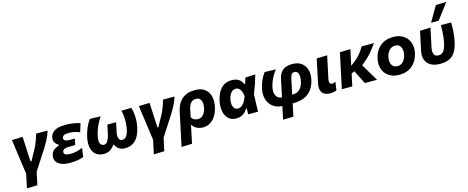

<svg xmlns="http://www.w3.org/2000/svg" viewBox="-44 -1617 6438 2644"><g transform="rotate(-15 3175.0 -295.5)"><path d="M94 196.5Q104.5 147.5 115.2 98.5Q126 49.5 136.5 -1Q130 -48.5 123.2 -95.8Q116.5 -143 110 -190L98 -276.5Q90.5 -332 82.8 -388Q75 -444 67.5 -499L220.5 -503.5Q223.5 -447 227 -380.5Q230.5 -314 233 -252L239 -148.5H251.5Q273 -187.5 294 -226Q315 -264.5 336.5 -302.5Q361.5 -353.5 380.5 -401.8Q399.5 -450 410 -499H575Q558.5 -438.5 525.8 -376.8Q493 -315 458.5 -261.5Q415.5 -193.5 371 -125.8Q326.5 -58 284 8.5Q273.5 56 264 100.8Q254.5 145.5 244.5 192Z M765.5 11Q675.5 11 626.8 -12.8Q578 -36.5 562.2 -73.2Q546.5 -110 555.5 -149.5Q566.5 -203.5 600.5 -226Q634.5 -248.5 671.5 -259L674 -270.5Q657.5 -278.5 640.5 -294.5Q623.5 -310.5 614.8 -335.2Q606 -360 613 -393.5Q624.5 -447 675.2 -479.2Q726 -511.5 837 -511.5Q890.5 -511.5 946.2 -502.5Q1002 -493.5 1040 -480L1003 -360.5Q957 -378.5 919.5 -385.2Q882 -392 846.5 -392Q801.5 -392 780.2 -381.5Q759 -371 754 -348.5Q748.5 -324 769 -309.8Q789.5 -295.5 830 -295.5H910L891 -207H798.5Q760.5 -207 737 -196.5Q713.5 -186 708.5 -162.5Q703 -136 724.5 -121.8Q746 -107.5 802 -107.5Q848 -107.5 893.8 -119.5Q939.5 -131.5 972.5 -146.5L954.5 -19.5Q925.5 -8.5 879.2 1.2Q833 11 765.5 11Z M1239 13Q1179.5 13 1136 -18.5Q1092.5 -50 1075.5 -112.8Q1058.5 -175.5 1078 -268.5Q1091 -330.5 1115.2 -390Q1139.5 -449.5 1178.5 -503.5L1332.5 -499Q1295 -446.5 1265.8 -380.8Q1236.5 -315 1223.5 -251.5Q1207.5 -175.5 1223.8 -142Q1240 -108.5 1277 -108.5Q1309.5 -108.5 1331 -144.5Q1352.5 -180.5 1363 -230Q1370.5 -263 1378 -298.8Q1385.5 -334.5 1392 -365.5H1516.5Q1509.5 -333 1501.5 -295.5Q1493.5 -258 1486 -222.5Q1476.5 -178 1489.5 -143.2Q1502.5 -108.5 1539 -108.5Q1570.5 -108.5 1594.5 -136.2Q1618.5 -164 1633.5 -235.5Q1642 -275 1644.5 -322.8Q1647 -370.5 1642.8 -416.8Q1638.5 -463 1627 -499L1769 -503.5Q1782.5 -465.5 1788 -417.8Q1793.5 -370 1791.5 -320Q1789.5 -270 1779.5 -224.5Q1761 -136.5 1726.8 -84.5Q1692.5 -32.5 1647 -9.8Q1601.5 13 1548.5 13Q1488.5 13 1454.2 -14.2Q1420 -41.5 1407 -75H1396.5Q1377.5 -41.5 1338.8 -14.2Q1300 13 1239 13Z M1903.5 196.5Q1914 147.5 1924.8 98.5Q1935.5 49.5 1946 -1Q1939.5 -48.5 1932.8 -95.8Q1926 -143 1919.5 -190L1907.5 -276.5Q1900 -332 1892.2 -388Q1884.5 -444 1877 -499L2030 -503.5Q2033 -447 2036.5 -380.5Q2040 -314 2042.5 -252L2048.5 -148.5H2061Q2082.5 -187.5 2103.5 -226Q2124.5 -264.5 2146 -302.5Q2171 -353.5 2190 -401.8Q2209 -450 2219.5 -499H2384.5Q2368 -438.5 2335.2 -376.8Q2302.5 -315 2268 -261.5Q2225 -193.5 2180.5 -125.8Q2136 -58 2093.5 8.5Q2083 56 2073.5 100.8Q2064 145.5 2054 192Z M2299 196.5Q2310.5 143 2321.5 90.5Q2332.5 38 2346 -24L2399.5 -278Q2424 -393.5 2493.5 -453Q2563 -512.5 2678.5 -512.5Q2765.5 -512.5 2817.2 -473Q2869 -433.5 2885.8 -366.2Q2902.5 -299 2885 -217Q2871 -149.5 2839.8 -97.5Q2808.5 -45.5 2762.2 -16Q2716 13.5 2657 13.5Q2612 13.5 2572 -5Q2532 -23.5 2511.5 -58.5H2502L2493 -16Q2481.5 40 2471 89.2Q2460.5 138.5 2449.5 192ZM2616 -115.5Q2666.5 -115.5 2696.2 -151.2Q2726 -187 2737.5 -242.5Q2746 -283 2740.8 -317Q2735.5 -351 2715.8 -371.5Q2696 -392 2661 -392Q2573 -392 2548 -273L2526 -166Q2539.5 -140.5 2563.2 -128Q2587 -115.5 2616 -115.5Z M3131 13Q3076.5 13 3040 -11.5Q3003.5 -36 2983.8 -77.2Q2964 -118.5 2960.2 -169.5Q2956.5 -220.5 2967.5 -274Q2982.5 -344.5 3011.5 -398.5Q3040.5 -452.5 3087.2 -482.8Q3134 -513 3202 -513Q3317.5 -513 3358 -416.5H3370Q3377.5 -439 3383.2 -459.2Q3389 -479.5 3394 -499L3537.5 -505.5Q3519.5 -439.5 3496 -370.2Q3472.5 -301 3449 -243Q3447 -182 3445.2 -121.2Q3443.5 -60.5 3442 0H3301.5Q3302 -21.5 3302.5 -42.8Q3303 -64 3303.5 -84.5H3294Q3263.5 -34 3223.8 -10.5Q3184 13 3131 13ZM3190.5 -113Q3227.5 -113 3258.2 -145.2Q3289 -177.5 3318 -251.5Q3311 -323 3286.2 -353.8Q3261.5 -384.5 3226.5 -384.5Q3195.5 -384.5 3173.8 -367Q3152 -349.5 3138.2 -322Q3124.5 -294.5 3118 -263.5Q3110 -224.5 3114.8 -190.2Q3119.5 -156 3138.2 -134.5Q3157 -113 3190.5 -113Z M3746.5 196.5Q3756 152.5 3765.2 108Q3774.5 63.5 3785.5 12.5Q3702.5 6.5 3650.2 -35.5Q3598 -77.5 3578.8 -144Q3559.5 -210.5 3576 -289Q3588 -346 3610 -398.8Q3632 -451.5 3671 -503.5L3829.5 -499Q3788 -447.5 3760.2 -388.8Q3732.5 -330 3721 -276Q3705.5 -203.5 3728.8 -156Q3752 -108.5 3811.5 -104L3864 -353Q3878 -417 3907.8 -451.5Q3937.5 -486 3977.8 -499.2Q4018 -512.5 4063.5 -512.5Q4144 -512.5 4194.8 -475.5Q4245.5 -438.5 4263.5 -375.5Q4281.5 -312.5 4265 -235Q4249.5 -162.5 4211.2 -106.5Q4173 -50.5 4108 -18.8Q4043 13 3947 13H3932.5Q3922 62 3913.2 104.5Q3904.5 147 3894.5 192.5ZM4003.5 -324.5 3956.5 -103.5H3958.5Q4029 -103.5 4067.2 -142.8Q4105.5 -182 4119.5 -249.5Q4134 -316.5 4120.5 -357Q4107 -397.5 4065.5 -397.5Q4041.5 -397.5 4027 -382Q4012.5 -366.5 4003.5 -324.5Z M4469.5 13.5Q4423 13.5 4389 -4.5Q4355 -22.5 4341.5 -62.2Q4328 -102 4342 -167.5Q4349 -201.5 4354 -224.8Q4359 -248 4364.5 -274.5Q4379 -343.5 4390 -394.8Q4401 -446 4412.5 -499L4562.5 -503.5Q4544 -417.5 4528.5 -344.5Q4513 -271.5 4502.5 -221.5L4494.5 -184.5Q4487 -149 4494.5 -128.8Q4502 -108.5 4531.5 -108.5Q4542.5 -108.5 4553 -111.8Q4563.5 -115 4578 -123.5L4560.5 -4Q4544 4 4521.5 8.8Q4499 13.5 4469.5 13.5Z M4636.5 0Q4647.5 -53 4658.5 -103.5Q4669.5 -154 4682.5 -216.5L4693 -266Q4708.5 -338 4720 -390.8Q4731.5 -443.5 4743 -499L4893 -503.5Q4879.5 -438.5 4867 -381Q4854.5 -323.5 4845 -277.5L4887.5 -310Q4944 -351 4985.8 -402.2Q5027.5 -453.5 5053 -499H5228.5Q5193 -447 5135.8 -379.2Q5078.5 -311.5 4992.5 -246.5L5039 -167.5Q5061.5 -129.5 5087.5 -85.8Q5113.5 -42 5138.5 0H4965Q4950 -30 4935.5 -59Q4921 -88 4905.5 -118.5L4868 -193.5L4823 -174.5Q4813 -129.5 4804.2 -87.5Q4795.5 -45.5 4785.5 0Z M5457 13.5Q5385.5 13.5 5335.2 -10.8Q5285 -35 5255.5 -76.2Q5226 -117.5 5217.2 -169.2Q5208.5 -221 5220 -276.5Q5243.5 -388.5 5318 -450.5Q5392.5 -512.5 5502 -512.5Q5571.5 -512.5 5621.5 -488.8Q5671.5 -465 5701.5 -424Q5731.5 -383 5741 -331.2Q5750.5 -279.5 5738.5 -223Q5715.5 -114.5 5642.5 -50.5Q5569.5 13.5 5457 13.5ZM5461.5 -108.5Q5512.5 -108.5 5544.8 -146.2Q5577 -184 5588 -237.5Q5597 -278 5590.2 -313Q5583.5 -348 5561 -369.2Q5538.5 -390.5 5500.5 -390.5Q5449.5 -390.5 5415.8 -354.2Q5382 -318 5370.5 -262Q5362 -221.5 5369 -186.5Q5376 -151.5 5399 -130Q5422 -108.5 5461.5 -108.5Z M6036.5 13.5Q5959 13.5 5906.2 -15.8Q5853.5 -45 5832.5 -99.8Q5811.5 -154.5 5828 -231Q5832.5 -252.5 5836.5 -271Q5840.5 -289.5 5844.5 -308.5Q5857 -366 5866.5 -409.8Q5876 -453.5 5885.5 -499L6035.5 -503.5Q6018.5 -423 6003.8 -354.5Q5989 -286 5979 -239Q5965.5 -176 5981.5 -140.8Q5997.5 -105.5 6046 -105.5Q6098 -105.5 6123.2 -147.2Q6148.5 -189 6162 -254Q6170 -290 6174.8 -334.2Q6179.5 -378.5 6181.5 -421.8Q6183.5 -465 6182.5 -499H6328Q6330.5 -446 6326 -373.2Q6321.5 -300.5 6307.5 -234.5Q6289.5 -151 6258.2 -96Q6227 -41 6173.8 -13.8Q6120.5 13.5 6036.5 13.5ZM6060 -565.5Q6092.5 -621 6124.2 -675.8Q6156 -730.5 6188 -785L6337.5 -788.5Q6294 -731.5 6252 -676.2Q6210 -621 6169.5 -567Z"/></g></svg>

Font: Commissioner
Style: Bold Italic
Weight: 700
Italic angle: -12°
Designer: Kostas Bartsokas
Foundry: Kostas Bartsokas
Version: Version 1.000; ttfautohint (v1.8.3)